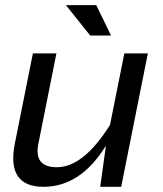

<svg xmlns="http://www.w3.org/2000/svg" viewBox="-20 -718 628 738"><path d="M548.3 -512.7 445.8 0H365.2L387.2 -158.2Q290 0 147 0Q3.9 0 37.1 -166.5L106.4 -512.7H196.8L127.4 -165Q109.4 -75.2 198.7 -75.2Q300.8 -75.2 402.8 -237.8L458 -512.7ZM406.7 -581.5H326.7L233.4 -698.2H350.1Z"/></svg>

Font: Sansation
Style: Italic
Weight: 400
Designer: Bernd Montag
Version: Version 1.301